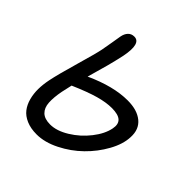

<svg xmlns="http://www.w3.org/2000/svg" viewBox="-193 -849 1001 1001"><g transform="rotate(45 307.5 -348.5)"><path d="M230 12.2Q186 12.2 153.8 -1.7Q121.6 -15.6 103.5 -39.1Q85.4 -62.5 76.9 -94.7Q68.4 -127 68.8 -161.4Q69.3 -195.8 77.1 -233.9Q87.9 -287.1 119.9 -397.7Q151.9 -508.3 158.2 -541Q163.1 -564.5 169.4 -604.5Q175.8 -644.5 178.2 -657.2Q182.6 -681.2 195.8 -695.1Q209 -709 230 -709Q282.2 -709 259.8 -597.2Q255.9 -577.1 248.5 -547.9Q241.2 -518.6 237.1 -503.2Q232.9 -487.8 220 -442.1Q207 -396.5 205.1 -389.2Q335.9 -449.2 440.9 -449.2Q511.2 -449.2 550.8 -416.7Q590.3 -384.3 586.9 -324.2Q585 -271 551.5 -210.7Q518.1 -150.4 468 -101.6Q418 -52.7 353.5 -20.3Q289.1 12.2 230 12.2ZM166 -237.8Q156.2 -187 158.4 -150.6Q160.6 -114.3 181.4 -94.2Q202.1 -74.2 243.2 -74.2Q291 -74.2 345.5 -107.7Q399.9 -141.1 439.7 -191.9Q479.5 -242.7 488.8 -291Q496.1 -327.1 477.1 -345Q458 -362.8 410.2 -362.8Q368.7 -362.8 315.4 -347.9Q262.2 -333 179.2 -296.9Q167.5 -245.6 166 -237.8Z"/></g></svg>

Font: Shantell Sans Normal
Style: Italic
Weight: 400
Italic angle: -11.31°
Designer: Stephen Nixon, Anya Danilova, Shantell Martin
Foundry: Arrow Type
Version: Version 1.006;[559af2be0]